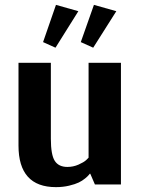

<svg xmlns="http://www.w3.org/2000/svg" viewBox="-20 -758 578 789"><path d="M157 -585 210 -738 302 -712 208 -562ZM312 -585 366 -738 458 -712 363 -562ZM477 -500V0H370L351 -44H349Q347 -42 344 -38Q341 -34 329.5 -24.5Q318 -15 303.5 -8Q289 -1 264 5Q239 11 210 11Q56 11 56 -160V-500H189V-188Q189 -122 205 -97Q221 -72 257 -72Q281 -72 302.5 -81.5Q324 -91 334 -100L344 -110V-500Z"/></svg>

Font: ArsenalBold
Style: Bold
Weight: 700
Designer: Andrij Shevchenko
Foundry: Stairsfor.com
Version: Version 1.000